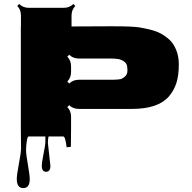

<svg xmlns="http://www.w3.org/2000/svg" viewBox="-20 -690 969 971"><path d="M86.4 59.6 85.4 -39.6V-555.7H85.9V-610.8Q85.9 -641.6 67.4 -659.7L76.7 -669.9Q97.2 -650.4 125.5 -650.4H302.2Q331.5 -650.4 351.1 -669.9L360.8 -659.7Q341.8 -640.6 341.8 -610.8V-556.2L546.4 -557.1Q651.9 -557.1 685.8 -551.3Q719.7 -545.4 746.3 -538.3Q772.9 -531.2 791.3 -521.5Q809.6 -511.7 828.4 -496.6Q847.2 -481.4 858.4 -462.4Q884.3 -419.9 884.3 -364.7Q884.3 -309.6 872.3 -271.2Q860.4 -232.9 834 -202.1Q779.3 -139.2 647.9 -139.2H378.9Q348.6 -139.2 330.1 -158.2L320.3 -148.4Q339.4 -129.4 339.4 -99.6V-39.6Q339.4 -2 338.4 52.7L316.9 54.7Q310.5 0 299.8 0H225.6Q222.2 12.7 222.2 33.2L234.9 148.9Q234.9 178.7 213.1 178.7Q191.4 178.7 191.4 148.4Q191.4 130.9 200.4 87.2Q209.5 43.5 209.5 25.4V0H125Q119.1 0 115.5 23.7Q111.8 47.4 111.8 69.1Q111.8 90.8 121.1 143.1Q130.4 195.3 130.4 216.3Q130.4 261.2 97.7 261.2Q64.9 261.2 64.9 215.3Q64.9 193.4 75.7 137.7Q86.4 82 86.4 59.6ZM339.4 -354.5V-326.2Q339.4 -296.9 320.3 -277.8L330.1 -267.6Q349.1 -286.6 378.9 -286.6H537.1Q585.9 -286.6 595.9 -292Q606 -297.4 612.3 -303.2Q624.5 -314 624.5 -334Q624.5 -354 620.4 -363.5Q616.2 -373 608.4 -378.4Q600.6 -383.8 592.8 -387.2Q585 -390.6 573.2 -392.1Q558.1 -394 539.1 -394H378.9Q349.1 -394 330.1 -413.1L320.3 -403.3Q339.4 -384.3 339.4 -354.5Z"/></svg>

Font: Nosifer
Style: Regular
Weight: 400
Version: Version 001.002